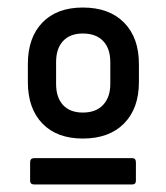

<svg xmlns="http://www.w3.org/2000/svg" viewBox="-20 -687 442 510"><path d="M200 -319Q131 -319 92.5 -359Q54 -399 54 -469V-517Q54 -587 92.5 -627Q131 -667 200 -667Q270 -667 309.5 -627Q349 -587 349 -517V-469Q349 -399 309.5 -359Q270 -319 200 -319ZM200 -388Q235 -388 254 -408.5Q273 -429 273 -464V-522Q273 -558 254 -578Q235 -598 200 -598Q166 -598 147.5 -578Q129 -558 129 -522V-464Q129 -428 147.5 -408Q166 -388 200 -388ZM71 -197Q60 -197 60 -207V-256Q60 -267 71 -267H331Q341 -267 341 -256V-207Q341 -197 331 -197Z"/></svg>

Font: Sofia Sans Medium
Style: Regular
Weight: 500
Designer: Botio Nikoltchev, Ani Petrova
Foundry: lettersoup
Version: Version 4.101; ttfautohint (v1.8.4.7-5d5b)